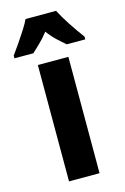

<svg xmlns="http://www.w3.org/2000/svg" viewBox="-157 -821 570 875"><g transform="rotate(-15 128.0 -383.0)"><path d="M200 0H56V-549H200ZM200 -766Q217 -733 241.5 -695.5Q266 -658 295 -619V-606H208Q191 -620 169.5 -640Q148 -660 128 -687Q107 -660 85 -639Q63 -618 50 -606H-39V-619Q-25 -638 -6 -665.5Q13 -693 30.5 -720.5Q48 -748 56 -766Z"/></g></svg>

Font: Noto Sans Telugu ExtraCondensed ExtraBold
Style: Regular
Weight: 800
Width: 2
Designer: Jelle Bosma - Monotype Design Team
Foundry: Monotype Imaging Inc.
Version: Version 2.005; ttfautohint (v1.8.4.7-5d5b)